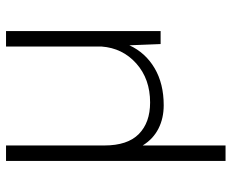

<svg xmlns="http://www.w3.org/2000/svg" viewBox="-84 -456 750 621"><g transform="rotate(-90 290.5 -145.0)"><path d="M501 -500V0H459L455 -101Q431 -49 381 -19.5Q331 10 261 10Q219 10 185.5 -7Q152 -24 131 -58V210H81V-500H131V-182Q131 -107 168 -70.5Q205 -34 270 -34Q346 -34 396 -78.5Q446 -123 451 -191V-500Z"/></g></svg>

Font: Work Sans Light
Style: Regular
Weight: 300
Designer: Wei Huang
Foundry: Wei Huang
Version: Version 1.500